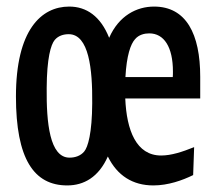

<svg xmlns="http://www.w3.org/2000/svg" viewBox="-20 -552 660 584"><path d="M446.5 12C491.5 12 535 -3.5 567.5 -19.5L570.5 -104.5C534.5 -90 501 -79 470 -79C394.5 -79 365 -155.5 361 -252.5H589V-318.5C589 -448.5 546.5 -532 448.5 -532C396 -532 341.5 -504.5 312 -437C286 -502.5 243 -532 190.5 -532C105.5 -532 28.5 -461 28.5 -258.5C28.5 -69 83 12 184.5 12C235 12 280 -13 308 -76C336.5 -18 383.5 12 446.5 12ZM122 -284C122.5 -375 134.5 -416 146.5 -430.5C157.5 -443.5 173.5 -448 189 -448C250.5 -448 261.5 -342 260.5 -238C260 -147 247.5 -104.5 236 -91C225.5 -78.5 209.5 -72.5 191.5 -72.5C131 -72.5 121 -178.5 122 -284ZM361.5 -317.5C365 -383.5 377.5 -418 390.5 -432.5C402 -446.5 419.5 -450.5 434 -450.5C479 -450.5 506 -409 506 -334.5C506 -328.5 506 -323 505.5 -317.5Z"/></svg>

Font: Monaspace Argon Medium
Style: Regular
Weight: 500
Designer: Riley Cran & the Lettermatic Team
Foundry: Lettermatic
Version: Version 1.000 (Monaspace Argon)